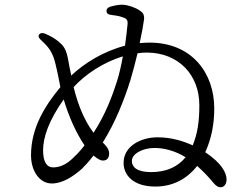

<svg xmlns="http://www.w3.org/2000/svg" viewBox="-20 -793 1040 811"><path d="M430 -745C431 -736 437 -731 450 -730C468 -728 484 -725 495 -721C513 -716 520 -710 519 -693C517 -670 513 -636 508 -600C416 -576 336 -526 281 -474C276 -496 272 -517 269 -535C261 -581 251 -598 230 -615C213 -630 194 -641 170 -651C159 -655 151 -654 146 -648C141 -642 142 -634 152 -625C177 -602 193 -585 205 -554C213 -533 217 -511 224 -481C227 -464 231 -445 235 -425C173 -350 111 -256 111 -137C111 -72 146 -18 199 -18C244 -18 289 -47 327 -81C343 -97 359 -115 375 -136C392 -122 405 -114 416 -115C433 -115 441 -127 441 -145C441 -163 427 -179 414 -191C467 -275 505 -372 531 -455C541 -489 552 -530 561 -568C574 -570 588 -571 601 -571C736 -570 822 -475 822 -349C822 -277 814 -228 794 -179C752 -198 702 -213 646 -213C572 -213 502 -174 502 -105C502 -54 542 -5 636 -5C717 -5 774 -43 813 -92C842 -66 864 -42 882 -20C895 -6 901 -2 913 -2C925 -2 937 -14 937 -35C937 -63 916 -104 847 -150C872 -205 885 -265 885 -335C885 -486 789 -613 612 -613C598 -613 584 -612 570 -611C579 -652 585 -686 587 -702C593 -730 583 -740 571 -748C553 -761 521 -772 499 -773C484 -774 466 -770 446 -765C435 -761 429 -755 430 -745ZM162 -158C162 -213 186 -284 249 -373C271 -299 302 -231 337 -179C325 -163 310 -146 292 -129C260 -96 230 -86 204 -86C179 -86 162 -107 162 -158ZM291 -425C341 -480 417 -530 499 -555C492 -517 484 -481 474 -449C455 -390 426 -310 375 -232C332 -290 307 -359 291 -425ZM537 -113C537 -144 583 -168 633 -168C670 -168 716 -158 764 -129C733 -91 687 -66 618 -66C556 -66 537 -89 537 -113Z"/></svg>

Font: 寒蝉锦书宋
Style: Regular
Weight: 400
Designer: 寒蝉锦书宋{Warren} 思源宋体{Ryoko NISHIZUKA 西塚涼子 (kana & ideographs); Frank Grießhammer (Latin, Greek & Cyrillic); Wenlong ZHANG 
Foundry: Adobe & ChillType
Version: Version 2.000;Glyphs 3.1.1 (3135)